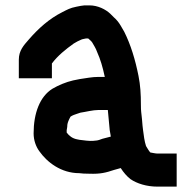

<svg xmlns="http://www.w3.org/2000/svg" viewBox="-20 -635 726 714"><path d="M173 -344V-399C194.8 -428.1 224.4 -451.8 254 -473L268 -481C273.3 -483.7 278.3 -486 283 -488C286.1 -489.6 297.6 -491.2 300 -492H308C313.5 -486.5 318.8 -483.4 323 -477C329 -466.1 336.5 -455.4 341 -442C353.6 -414.2 362 -384.8 369 -352C369 -350.7 369.3 -349.7 370 -349H347C321 -349 301.2 -344.2 277 -341L252 -336C224.6 -329.7 197.1 -317.9 175 -305C128 -275.9 105 -213.8 105 -139C105 -113 113.9 -89.5 126 -73C154.5 -32.3 206.6 9 275 9C283.7 10.3 296 11 312 11C353.4 12.6 374.4 6.9 404 -3L429 -10C438.8 5.7 452.2 21.1 465 31C489.1 47.6 525.4 59 565 59H637V-64H565C558.5 -64 546 -66.8 539 -68C533.3 -73.7 527.4 -85.4 523 -92C517.2 -109.5 514.4 -131.9 512 -151L510 -168C509.3 -172 508.7 -180 508 -192C505.6 -217.5 504 -220.1 504 -244C504 -285.9 502 -317.8 495 -353C483 -413.1 466.3 -468.4 442 -517L428 -541C421.3 -552.3 413 -562.3 403 -571L390 -584C372.5 -600.4 343.7 -615 313 -615H294C286 -614.3 276 -612.7 264 -610C240.3 -605.5 229.8 -598.9 212 -590C162.3 -565.1 122.4 -528.6 87.5 -488.5C68.1 -466.3 50 -447 50 -413V-344ZM381 -226C383 -207.8 386.2 -169.4 388 -151L391 -134C391 -132 391.3 -129.7 392 -127L361 -119C354.4 -116.2 342.7 -112 334 -112C330.7 -111.3 324.3 -111 315 -111C303.7 -111.7 296.3 -112.3 293 -113C290.3 -113 284.7 -113.7 276 -115L266 -117C248.9 -120.4 237.2 -129.8 228 -142V-151C228.7 -154.3 229.3 -158.3 230 -163C230 -174.7 232.3 -180.3 237 -191L242 -201C248.2 -205.7 259.8 -209.9 267 -212L279 -216C298.8 -218.8 324.9 -226 347 -226Z"/></svg>

Font: Tape
Style: Regular
Weight: 500
Foundry: Cannot Into Space Fonts
Version: Version 0.97